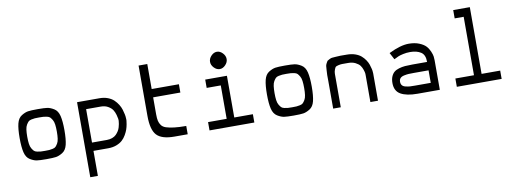

<svg xmlns="http://www.w3.org/2000/svg" viewBox="-72 -1195 5089 1890"><g transform="rotate(-10 2472.0 -250.0)"><path d="M405.5 -4.5Q376 0 309 0Q242 0 212.5 -4.5Q183 -9 147 -31Q111 -53 98 -106Q85 -159 85 -250Q85 -341 98 -394Q111 -447 147 -469Q183 -491 212.5 -495.5Q242 -500 309 -500Q376 -500 405.5 -495.5Q435 -491 471 -469Q507 -447 520 -394Q533 -341 533 -250Q533 -159 520 -106Q507 -53 471 -31Q435 -9 405.5 -4.5ZM266 -84Q280 -83 309 -83Q338 -83 352 -84Q366 -85 387 -89.5Q408 -94 417.5 -104Q427 -114 438 -132Q449 -150 453 -179.5Q457 -209 457 -250Q457 -291 453 -320.5Q449 -350 438 -368Q427 -386 417.5 -396Q408 -406 387 -410.5Q366 -415 352 -416Q338 -417 309 -417Q280 -417 266 -416Q252 -415 231 -410.5Q210 -406 200.5 -396Q191 -386 180 -368Q169 -350 165 -320.5Q161 -291 161 -250Q161 -209 165 -179.5Q169 -150 180 -132Q191 -114 200.5 -104Q210 -94 231 -89.5Q252 -85 266 -84Z M703 250V-500H927Q973 -500 1009.5 -486Q1046 -472 1069 -450Q1092 -428 1108.5 -401.5Q1125 -375 1133 -348.5Q1141 -322 1145.5 -300Q1150 -278 1150 -264L1151 -250Q1151 -245 1150.5 -236Q1150 -227 1145.5 -201Q1141 -175 1133 -151.5Q1125 -128 1108.5 -99Q1092 -70 1069 -49Q1046 -28 1009.5 -14Q973 0 927 0H779V250ZM779 -83H927Q957 -83 981.5 -92Q1006 -101 1021 -116Q1036 -131 1047 -148.5Q1058 -166 1063 -184Q1068 -202 1071 -217Q1074 -232 1074 -241L1075 -250Q1075 -257 1074 -268Q1073 -279 1065 -308Q1057 -337 1043 -359Q1029 -381 998.5 -399Q968 -417 927 -417H779Z M1588 0Q1462 0 1412 -54Q1362 -108 1362 -247V-750H1449V-500H1721V-417H1449V-247Q1449 -207 1454.5 -182Q1460 -157 1475.5 -136Q1491 -115 1522 -105Q1553 -95 1600.5 -89Q1648 -83 1721 -83V0Z M2227 -663Q2227 -631 2201 -604Q2175 -577 2144 -577Q2113 -577 2087 -604Q2061 -631 2061 -663Q2061 -696 2087 -723Q2113 -750 2144 -750Q2175 -750 2201 -723Q2227 -696 2227 -663ZM1939 0V-83H2125V-417H1984V-500H2201V-83H2387V0Z M2877.5 -4.5Q2848 0 2781 0Q2714 0 2684.5 -4.5Q2655 -9 2619 -31Q2583 -53 2570 -106Q2557 -159 2557 -250Q2557 -341 2570 -394Q2583 -447 2619 -469Q2655 -491 2684.5 -495.5Q2714 -500 2781 -500Q2848 -500 2877.5 -495.5Q2907 -491 2943 -469Q2979 -447 2992 -394Q3005 -341 3005 -250Q3005 -159 2992 -106Q2979 -53 2943 -31Q2907 -9 2877.5 -4.5ZM2738 -84Q2752 -83 2781 -83Q2810 -83 2824 -84Q2838 -85 2859 -89.5Q2880 -94 2889.5 -104Q2899 -114 2910 -132Q2921 -150 2925 -179.5Q2929 -209 2929 -250Q2929 -291 2925 -320.5Q2921 -350 2910 -368Q2899 -386 2889.5 -396Q2880 -406 2859 -410.5Q2838 -415 2824 -416Q2810 -417 2781 -417Q2752 -417 2738 -416Q2724 -415 2703 -410.5Q2682 -406 2672.5 -396Q2663 -386 2652 -368Q2641 -350 2637 -320.5Q2633 -291 2633 -250Q2633 -209 2637 -179.5Q2641 -150 2652 -132Q2663 -114 2672.5 -104Q2682 -94 2703 -89.5Q2724 -85 2738 -84Z M3175 0V-273Q3175 -317 3174.5 -335.5Q3174 -354 3177 -384Q3180 -414 3180 -423.5Q3180 -433 3189.5 -451.5Q3199 -470 3202 -473Q3205 -476 3223.5 -485.5Q3242 -495 3250.5 -495Q3259 -495 3290 -498Q3321 -501 3337.5 -500.5Q3354 -500 3399 -500Q3445 -500 3481.5 -487.5Q3518 -475 3541 -455Q3564 -435 3580.5 -410.5Q3597 -386 3605 -362Q3613 -338 3617.5 -318Q3622 -298 3622 -286L3623 -273V0H3547V-273Q3547 -279 3546 -289Q3545 -299 3537 -323.5Q3529 -348 3515 -367Q3501 -386 3470.5 -401.5Q3440 -417 3399 -417Q3355 -417 3338 -417Q3321 -417 3298.5 -411.5Q3276 -406 3271 -400Q3266 -394 3258.5 -374.5Q3251 -355 3251 -334.5Q3251 -314 3251 -273V0Z M4017 0Q3910 0 3851.5 -33Q3793 -66 3793 -146Q3793 -184 3804.5 -211Q3816 -238 3834.5 -253.5Q3853 -269 3883.5 -278Q3914 -287 3944 -289.5Q3974 -292 4017 -292H4165Q4166 -363 4124.5 -390Q4083 -417 4017 -417Q3980 -417 3946.5 -409.5Q3913 -402 3898 -395.5Q3883 -389 3853 -374L3817 -442Q3935 -500 4017 -500Q4077 -500 4121 -482Q4165 -464 4187 -440.5Q4209 -417 4222.5 -385Q4236 -353 4238.5 -333.5Q4241 -314 4241 -295V0ZM4017 -83H4165V-208H4017Q3984 -208 3965.5 -207Q3947 -206 3920.5 -200.5Q3894 -195 3881.5 -181.5Q3869 -168 3869 -146Q3869 -123 3880.5 -109.5Q3892 -96 3916.5 -90.5Q3941 -85 3958 -84Q3975 -83 4007 -83Q4014 -83 4017 -83Z M4411 0V-83H4597V-667H4507V-750H4673V-83H4859V0Z"/></g></svg>

Font: Hermit Light
Style: Regular
Weight: 300
Designer: Pablo Caro
Version: Version 2.000;PS 002.000;hotconv 1.0.88;makeotf.lib2.5.64775